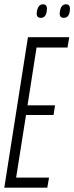

<svg xmlns="http://www.w3.org/2000/svg" viewBox="-25 -873 345 893"><path d="M-5 0 105 -700H297L289 -652H145L103 -383H231L224 -338H96L50 -47H203L195 0ZM272 -790Q250 -790 253 -815Q257 -853 282 -853Q303 -853 300 -826Q297 -790 272 -790ZM165 -790Q143 -790 146 -815Q148 -832 155 -842.5Q162 -853 175 -853Q196 -853 193 -826Q190 -790 165 -790Z"/></svg>

Font: Georama ExtraCondensed Light
Style: Italic
Weight: 300
Width: 2
Italic angle: -9°
Designer: Jean-Baptiste Levee
Foundry: Production Type
Version: Version 1.000